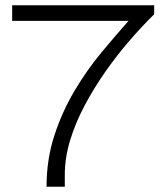

<svg xmlns="http://www.w3.org/2000/svg" viewBox="-20 -706 624 726"><path d="M156 0Q156 -103 185.5 -193.5Q215 -284 262 -363Q309 -442 363.5 -507.5Q418 -573 466 -627H26V-686H563V-652Q517 -607 469.5 -552Q422 -497 378.5 -435Q335 -373 300 -307Q265 -241 245 -175Q225 -109 225 -44V0Z"/></svg>

Font: Archivo SemiExpanded ExtraLight
Style: Regular
Weight: 250
Width: 6
Designer: Hector Gatti
Foundry: Omnibus-Type
Version: Version 2.001